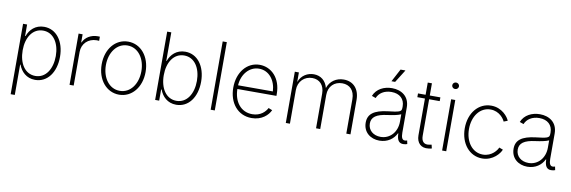

<svg xmlns="http://www.w3.org/2000/svg" viewBox="-62 -1285 5991 2014"><g transform="rotate(10 2933.0 -278.0)"><path d="M90.3 204.1H134.3V-119.1H138.7C164.1 -48.8 222.2 11.7 315.4 11.7C446.3 11.7 532.2 -106 532.2 -271.5C532.2 -436 445.3 -553.2 314.9 -553.2C221.7 -553.2 163.1 -493.7 138.7 -423.8H133.3V-545.9H90.3ZM311 -29.3C200.2 -29.3 134.3 -132.8 134.3 -272C134.3 -410.2 200.7 -512.2 311 -512.2C421.9 -512.2 487.3 -407.7 487.3 -272C487.3 -134.8 421.9 -29.3 311 -29.3Z M681.6 0H725.6V-357.9C725.6 -446.3 791.5 -509.8 881.8 -509.8C893.6 -509.8 903.3 -508.3 907.2 -508.3V-552.7L884.8 -553.2C813 -553.2 752.4 -516.1 728.5 -460H724.6V-545.9H681.6Z M1210 11.7C1345.2 11.7 1443.8 -107.4 1443.8 -271C1443.8 -434.6 1345.2 -553.2 1210 -553.2C1074.7 -553.2 976.1 -435.1 976.1 -271C976.1 -107.4 1074.7 11.7 1210 11.7ZM1210 -29.3C1096.2 -29.3 1021 -136.2 1021 -271C1021 -405.3 1097.2 -512.2 1210 -512.2C1323.7 -512.2 1398.9 -405.3 1398.9 -271C1398.9 -136.2 1324.2 -29.3 1210 -29.3Z M1818.4 11.7C1949.2 11.7 2035.2 -106 2035.2 -271.5C2035.2 -436 1948.2 -553.2 1817.9 -553.2C1724.6 -553.2 1666 -493.7 1641.6 -423.8H1637.2V-727.5H1593.3V0H1636.2V-119.1H1641.6C1667 -48.8 1725.1 11.7 1818.4 11.7ZM1814 -29.3C1703.1 -29.3 1637.2 -132.8 1637.2 -272C1637.2 -410.2 1703.6 -512.2 1814 -512.2C1924.8 -512.2 1990.2 -407.7 1990.2 -272C1990.2 -134.8 1924.8 -29.3 1814 -29.3Z M2228.5 -727.5H2184.6V0H2228.5Z M2621.6 11.7C2730 11.7 2795.9 -51.8 2820.8 -106.9L2780.3 -123C2759.8 -82.5 2710.4 -29.3 2621.6 -29.3C2498.5 -29.3 2424.8 -128.9 2422.9 -262.7H2838.9V-283.2C2838.9 -452.6 2734.4 -553.2 2610.8 -553.2C2475.1 -553.2 2377.9 -433.1 2377.9 -270.5C2377.9 -107.4 2473.6 11.7 2621.6 11.7ZM2423.3 -302.2C2429.7 -420.4 2507.8 -512.2 2610.8 -512.2C2716.8 -512.2 2788.1 -421.4 2793.9 -302.2Z M2984.9 0H3028.8V-358.9C3028.8 -451.7 3095.2 -512.7 3177.7 -512.7C3255.4 -512.7 3307.1 -459.5 3307.1 -369.1V0H3351.6V-362.8C3351.6 -456.1 3413.6 -512.7 3497.1 -512.7C3575.2 -512.7 3629.4 -462.4 3629.4 -366.2V0H3673.8V-366.7C3673.8 -486.3 3605.5 -554.2 3505.9 -554.2C3426.3 -554.2 3360.4 -509.8 3335.4 -434.1C3316.4 -509.3 3261.2 -554.2 3187.5 -554.2C3122.6 -554.2 3056.2 -520 3028.3 -443.8V-545.9H2984.9Z M3982.9 12.2C4070.8 12.2 4133.3 -36.1 4162.6 -97.2H4166.5C4167.5 -24.4 4191.4 4.4 4235.4 4.4C4253.9 4.4 4266.6 1 4278.3 -3.4L4270.5 -40.5C4260.3 -36.6 4256.3 -35.6 4245.1 -35.6C4218.3 -35.6 4206.5 -61 4206.5 -112.3V-380.9C4206.5 -499.5 4118.7 -553.2 4020.5 -553.2C3935.5 -553.2 3856.4 -515.1 3825.2 -436.5L3867.7 -421.4C3888.7 -475.1 3943.8 -512.7 4021.5 -512.7C4108.9 -512.7 4162.1 -462.9 4162.1 -383.8C4162.1 -352.5 4162.1 -337.9 4135.7 -326.7C4108.4 -316.9 4067.4 -312.5 4018.1 -306.6C3872.6 -289.1 3809.6 -241.2 3809.6 -149.9C3809.6 -46.4 3888.7 12.2 3982.9 12.2ZM3988.3 -28.8C3912.1 -28.8 3854 -75.2 3854 -148.4C3854 -215.8 3903.3 -252.9 4022.5 -267.6C4075.7 -274.9 4128.9 -284.7 4162.1 -299.8V-221.2C4162.1 -110.8 4089.4 -28.8 3988.3 -28.8ZM4000.5 -623.5H4039.6L4125.5 -760.3H4073.2Z M4377.9 -675.8V-545.9H4296.9V-505.9H4377.9V-114.3C4377.9 -34.2 4426.3 15.6 4506.3 3.9C4517.6 2.9 4530.3 1 4540 -2.4L4530.8 -41.5C4522 -39.6 4511.7 -37.6 4504.4 -36.6C4451.7 -26.9 4422.4 -57.1 4422.4 -116.7V-505.9H4535.2V-545.9H4422.4V-675.8Z M4649.9 0H4693.8V-545.9H4649.9ZM4671.4 -658.7C4691.4 -658.7 4707.5 -674.3 4707.5 -693.4C4707.5 -712.4 4691.4 -728 4671.4 -728C4651.9 -728 4635.7 -712.4 4635.7 -693.4C4635.7 -674.3 4651.9 -658.7 4671.4 -658.7Z M5077.1 9.3C5193.8 9.3 5262.7 -81.1 5275.9 -119.6L5234.9 -134.8C5226.1 -109.4 5173.8 -32.2 5077.1 -32.2C4964.4 -32.2 4888.2 -135.7 4888.2 -272C4888.2 -408.2 4964.4 -512.2 5077.1 -512.2C5172.9 -512.2 5223.1 -436 5232.4 -411.1L5273.4 -426.8C5259.8 -464.4 5193.4 -553.2 5077.1 -553.2C4941.9 -553.2 4843.3 -436 4843.3 -272C4843.3 -108.4 4941.9 9.3 5077.1 9.3Z M5558.1 12.2C5646 12.2 5708.5 -36.1 5737.8 -97.2H5741.7C5742.7 -24.4 5766.6 4.4 5810.5 4.4C5829.1 4.4 5841.8 1 5853.5 -3.4L5845.7 -40.5C5835.4 -36.6 5831.5 -35.6 5820.3 -35.6C5793.5 -35.6 5781.7 -61 5781.7 -112.3V-380.9C5781.7 -499.5 5693.8 -553.2 5595.7 -553.2C5510.7 -553.2 5431.6 -515.1 5400.4 -436.5L5442.9 -421.4C5463.9 -475.1 5519 -512.7 5596.7 -512.7C5684.1 -512.7 5737.3 -462.9 5737.3 -383.8C5737.3 -352.5 5737.3 -337.9 5710.9 -326.7C5683.6 -316.9 5642.6 -312.5 5593.3 -306.6C5447.8 -289.1 5384.8 -241.2 5384.8 -149.9C5384.8 -46.4 5463.9 12.2 5558.1 12.2ZM5563.5 -28.8C5487.3 -28.8 5429.2 -75.2 5429.2 -148.4C5429.2 -215.8 5478.5 -252.9 5597.7 -267.6C5650.9 -274.9 5704.1 -284.7 5737.3 -299.8V-221.2C5737.3 -110.8 5664.6 -28.8 5563.5 -28.8Z"/></g></svg>

Font: Raveo ExtraLight
Style: Regular
Weight: 200
Designer: Jakub Foglar, Rasmus Andersson (Inter)
Foundry: Jakubfoglar.com
Version: Version 1.100;Glyphs 3.2.3 (3260)